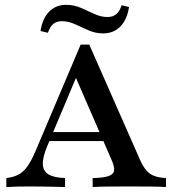

<svg xmlns="http://www.w3.org/2000/svg" viewBox="-20 -755 700 775"><path d="M5.6 0V-36.3Q33.9 -39.5 54 -50Q74.2 -60.5 89.9 -82.3Q105.6 -104 121 -139.5L305.6 -575H340.3L546 -108.1Q562.9 -69.4 585.9 -53.6Q608.9 -37.9 650 -36.3V0Q626.6 -1.6 590.3 -2Q554 -2.4 505.6 -2.4Q452.4 -2.4 413.7 -2Q375 -1.6 354 0V-36.3Q396.8 -37.1 417.3 -44Q437.9 -50.8 440.3 -66.1Q442.7 -81.5 430.6 -108.9L279 -458.1L297.6 -466.9L171.8 -167.7Q152.4 -122.6 152.8 -94Q153.2 -65.3 175 -51.6Q196.8 -37.9 242.7 -36.3V0Q216.1 -0.8 192.7 -1.2Q169.4 -1.6 148 -2Q126.6 -2.4 105.6 -2.4Q79 -2.4 54.8 -2Q30.6 -1.6 5.6 0ZM158.1 -185.5 173.4 -221.8H425.8L441.1 -185.5ZM396.8 -620.2Q365.3 -620.2 337.1 -632.7Q308.9 -645.2 282.7 -657.3Q256.5 -669.4 229 -669.4Q208.1 -669.4 194.8 -658.1Q181.5 -646.8 173.4 -622.6L143.5 -629.8Q150.8 -679 177.8 -707.3Q204.8 -735.5 246.8 -735.5Q279 -735.5 307.3 -723Q335.5 -710.5 361.7 -698.4Q387.9 -686.3 413.7 -686.3Q435.5 -686.3 449.2 -697.6Q462.9 -708.9 471 -733.9L500.8 -726.6Q493.5 -676.6 466.1 -648.4Q438.7 -620.2 396.8 -620.2Z"/></svg>

Font: Playfair 9pt SemiBold
Style: Regular
Weight: 600
Designer: Claus Eggers Sørensen
Foundry: Claus Eggers Sørensen
Version: Version 2.001;gftools[0.9.30]